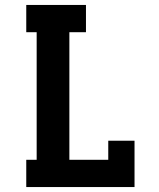

<svg xmlns="http://www.w3.org/2000/svg" viewBox="-20 -755 640 775"><path d="M86 0V-110H128V-625H86V-735H327V-625H260V-110H417V-187H523V0Z"/></svg>

Font: Iosevka Slab XBdEx
Style: Regular
Weight: 800
Width: 7
Monospace: yes
Designer: Belleve Invis
Foundry: Belleve Invis
Version: Version 11.1.0; ttfautohint (v1.8.3)